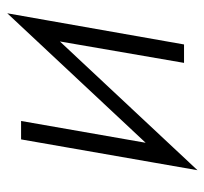

<svg xmlns="http://www.w3.org/2000/svg" viewBox="-38 -502 577 542"><g transform="rotate(-90 251.0 -230.5)"><path d="M464 -413 485 -499 63 -48 42 38ZM181 -460H129L42 38L107 -37ZM485 -499 418 -423 345 0H397Z"/></g></svg>

Font: Jost Light
Style: Italic
Weight: 300
Italic angle: -5°
Version: Version 3.710